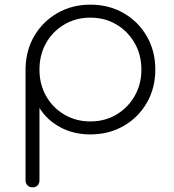

<svg xmlns="http://www.w3.org/2000/svg" viewBox="-20 -573 749 827"><path d="M120 234Q107 234 98.5 225.5Q90 217 90 204V-279Q92 -358 128.5 -419.5Q165 -481 228 -517Q291 -553 369 -553Q449 -553 512.5 -516.5Q576 -480 612.5 -416.5Q649 -353 649 -273Q649 -194 612.5 -130.5Q576 -67 512.5 -30.5Q449 6 369 6Q297 6 239.5 -25Q182 -56 150 -108V204Q150 217 142 225.5Q134 234 120 234ZM369 -50Q432 -50 481.5 -79.5Q531 -109 560 -159.5Q589 -210 589 -273Q589 -337 560 -387.5Q531 -438 481.5 -467.5Q432 -497 369 -497Q307 -497 257 -467.5Q207 -438 178.5 -387.5Q150 -337 150 -273Q150 -210 178.5 -159.5Q207 -109 257 -79.5Q307 -50 369 -50Z"/></svg>

Font: ComfortaaLight
Style: Regular
Weight: 300
Designer: Johan Aakerlund
Foundry: Johan Aakerlund
Version: Version 3.104; ttfautohint (v1.8.1.43-b0c9)